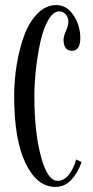

<svg xmlns="http://www.w3.org/2000/svg" viewBox="-20 -731 367 761"><path d="M199.7 9.8Q126.5 9.8 81.3 -84Q36.1 -177.7 36.1 -349.1Q36.1 -415.5 46.9 -478.8Q57.6 -542 77.6 -594.5Q97.7 -647 130.4 -679Q163.1 -710.9 203.1 -710.9Q244.6 -710.9 271.5 -670.4Q298.3 -629.9 298.3 -580.1Q298.3 -529.8 265.6 -529.8Q231.9 -529.8 231.9 -573.2Q231.9 -586.9 241.5 -608.2Q251 -629.4 251 -645.5Q251 -662.6 240.2 -674.3Q229.5 -686 215.3 -686Q191.4 -686 171.6 -652.3Q151.9 -618.7 140.4 -566.4Q128.9 -514.2 122.6 -457.8Q116.2 -401.4 116.2 -350.1Q116.2 -208.5 142.1 -111.3Q168 -14.2 208.5 -14.2Q234.4 -14.2 253.9 -40Q273.4 -65.9 281.7 -99.1L303.2 -88.4Q288.1 -44.9 262.2 -17.6Q236.3 9.8 199.7 9.8Z"/></svg>

Font: Imbue
Style: Regular
Weight: 400
Designer: Tyler Finck
Foundry: Etcetera Type Company
Version: Version 0.910